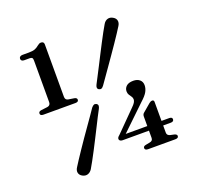

<svg xmlns="http://www.w3.org/2000/svg" viewBox="-128 -852 1027 1003"><g transform="rotate(-20 386.0 -350.0)"><path d="M86 -658.5H116.5Q126 -658.5 129.8 -654.5Q133.5 -650.5 133.5 -639V-408.5Q133.5 -399.5 129.2 -394.2Q125 -389 116.5 -387.5L80.5 -383Q65.5 -381 65.5 -369.5Q65.5 -357 83 -357H261Q278.5 -357 278.5 -369.5Q278.5 -380 264 -382.5L232 -387.5Q223.5 -389 219.5 -394.2Q215.5 -399.5 215.5 -408V-699.5Q215.5 -715.5 199 -715.5Q193.5 -715.5 189 -713.2Q184.5 -711 179 -706.5Q168 -697 156 -692.5Q144 -688 123 -688H87Q78 -688 73 -683.8Q68 -679.5 68 -673Q68 -666.5 72.5 -662.5Q77 -658.5 86 -658.5ZM572.5 -168Q572.5 -175 574.8 -179.8Q577 -184.5 581 -187.5L625 -225Q630 -229 633.8 -230.5Q637.5 -232 641 -232Q651.5 -232 651.5 -221V-50Q651.5 -41.5 656.2 -37Q661 -32.5 668.5 -30.5L689.5 -26Q696.5 -24.5 700.5 -21.2Q704.5 -18 704.5 -13Q704.5 -0.5 686.5 -0.5H535.5Q517.5 -0.5 517.5 -13Q517.5 -23.5 532.5 -26L555.5 -30.5Q564 -32 568.2 -36.8Q572.5 -41.5 572.5 -50ZM530.5 -233.5Q542.5 -245 548 -254Q553.5 -263 553.5 -271Q553.5 -280.5 548.2 -287.5Q543 -294.5 537.8 -302.8Q532.5 -311 532.5 -322.5Q532.5 -339.5 545.2 -351.2Q558 -363 584 -363Q606 -363 619.2 -351.8Q632.5 -340.5 632.5 -321Q632.5 -303.5 623 -285.8Q613.5 -268 586 -243.5L439 -102.5L432.5 -115.5H694Q702 -115.5 706.5 -112.8Q711 -110 711 -103.5Q711 -90 693.5 -90H426Q417.5 -90 412.5 -93.8Q407.5 -97.5 407.5 -103.5Q407.5 -107.5 410 -111.8Q412.5 -116 420 -122ZM427.5 -393Q420.5 -383.5 414.5 -381.2Q408.5 -379 400.5 -383Q393.5 -387 393 -394Q392.5 -401 397.5 -410.5Q405.5 -426 417.2 -448.5Q429 -471 442.5 -497.5Q456 -524 470.2 -551.8Q484.5 -579.5 498.2 -606Q512 -632.5 524.2 -655Q536.5 -677.5 545.5 -692.5Q554.5 -708 568.8 -712.5Q583 -717 598.5 -708Q613.5 -699.5 616 -686Q618.5 -672.5 609 -657.5Q601 -644 587.2 -623.5Q573.5 -603 556.8 -578.2Q540 -553.5 521.8 -527.5Q503.5 -501.5 486 -476.2Q468.5 -451 453.2 -429.5Q438 -408 427.5 -393ZM335 -304.5Q342.5 -313.5 348.8 -316Q355 -318.5 362.5 -314.5Q370 -310 370.2 -303Q370.5 -296 365.5 -286.5Q357 -271 345.5 -248.5Q334 -226 320.8 -199.5Q307.5 -173 293.2 -145Q279 -117 265.2 -90.5Q251.5 -64 239.2 -41.8Q227 -19.5 218 -4.5Q208.5 10.5 194.2 15Q180 19.5 164.5 11Q150 3 147.2 -10.8Q144.5 -24.5 154.5 -39.5Q162.5 -53 176 -73.2Q189.5 -93.5 206.2 -118.5Q223 -143.5 241.2 -169.8Q259.5 -196 277.2 -221.2Q295 -246.5 310 -268Q325 -289.5 335 -304.5Z"/></g></svg>

Font: Fraunces 10pt
Style: Regular
Weight: 400
Version: Version 1.000;[b76b70a41]